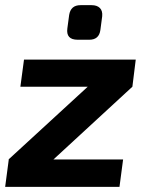

<svg xmlns="http://www.w3.org/2000/svg" viewBox="-20 -724 562 744"><path d="M326 -570H281Q235 -570 241 -614L248 -666Q254 -704 292 -704H335Q356 -704 367 -693Q378 -682 376 -661L369 -608Q364 -570 326 -570ZM493 -388 187 -106H457L443 0H0L14 -106H13L320 -388H59L73 -493H506Z"/></svg>

Font: Ezarion
Style: Bold Italic
Weight: 700
Italic angle: -8°
Designer: Natanael Gama
Version: Version 1.001;PS 001.001;hotconv 1.0.70;makeotf.lib2.5.58329